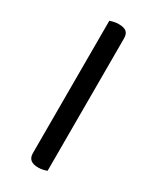

<svg xmlns="http://www.w3.org/2000/svg" viewBox="-164 -664 591 721"><g transform="rotate(30 131.0 -304.0)"><path d="M90 -363H171V-2Q166 0 156 2.5Q146 5 134 5Q112 5 101 -4Q90 -13 90 -32ZM171 -296H90V-606Q95 -608 105.5 -610.5Q116 -613 128 -613Q150 -613 160.5 -604.5Q171 -596 171 -576Z"/></g></svg>

Font: Baloo Bhaina 2
Style: Regular
Weight: 400
Designer: Yesha Goshar, Manish Minz, Shuchita Grover and Ek Type
Foundry: Ek Type
Version: Version 1.700